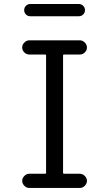

<svg xmlns="http://www.w3.org/2000/svg" viewBox="-20 -930 540 950"><path d="M129.9 -849.6Q117.2 -849.6 108.4 -858.4Q99.6 -867.2 99.6 -879.9Q99.6 -892.6 108.4 -901.4Q117.2 -910.2 129.9 -910.2H370.1Q382.8 -910.2 391.6 -901.4Q400.4 -892.6 400.4 -879.9Q400.4 -867.2 391.6 -858.4Q382.8 -849.6 370.1 -849.6ZM203.1 -70.3Q208 -70.3 208 -75.2V-655.3Q208 -660.2 203.1 -660.2H125Q111.3 -660.2 100.6 -670.4Q89.8 -680.7 89.8 -694.8Q89.8 -709 100.6 -719.7Q111.3 -730.5 125 -730.5H375Q388.7 -730.5 399.4 -719.7Q410.2 -709 410.2 -694.8Q410.2 -680.7 399.4 -670.4Q388.7 -660.2 375 -660.2H296.9Q292 -660.2 292 -655.3V-75.2Q292 -70.3 296.9 -70.3H375Q388.7 -70.3 399.4 -59.6Q410.2 -48.8 410.2 -35.2Q410.2 -21.5 399.4 -10.7Q388.7 0 375 0H125Q111.3 0 100.6 -10.7Q89.8 -21.5 89.8 -35.2Q89.8 -48.8 100.6 -59.6Q111.3 -70.3 125 -70.3Z"/></svg>

Font: Rounded-L Mgen+ 2m regular
Style: Regular
Weight: 400
Designer: [Source Han Sans]
Ryoko NISHIZUKA  (kana & ideographs); Paul D. Hunt (Latin, Greek & Cyrillic); Wenlong ZHANG  (bopomofo
Version: Version 1.059.20150602